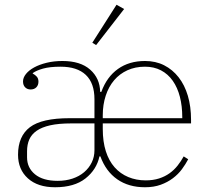

<svg xmlns="http://www.w3.org/2000/svg" viewBox="-20 -777 881 809"><path d="M212 12Q139 12 97.5 -25.5Q56 -63 56 -125Q56 -203 106 -241Q156 -279 273 -279H378V-359Q378 -427 341.5 -461.5Q305 -496 235 -496Q190 -496 161.5 -488Q133 -480 118 -469V-467Q128 -462 135 -454Q142 -446 142 -433Q142 -418 133 -409Q124 -400 109 -400Q95 -400 86 -409Q77 -418 77 -434Q77 -450 89.5 -465.5Q102 -481 124 -493Q146 -505 176.5 -512.5Q207 -520 243 -520Q319 -520 360 -483.5Q401 -447 402 -390H407Q430 -453 477 -486.5Q524 -520 591 -520Q636 -520 671.5 -502Q707 -484 732.5 -451.5Q758 -419 771.5 -373.5Q785 -328 785 -272V-257H413V-234Q413 -180 426 -139.5Q439 -99 463 -72Q487 -45 520.5 -31Q554 -17 594 -17Q625 -17 650 -25Q675 -33 694.5 -47Q714 -61 728.5 -79.5Q743 -98 754 -118L773 -106Q762 -85 746.5 -64Q731 -43 708.5 -26Q686 -9 657 1.5Q628 12 591 12Q522 12 474 -21.5Q426 -55 403 -118H399Q387 -62 340 -25Q293 12 212 12ZM223 -15Q257 -15 285.5 -24.5Q314 -34 334.5 -51.5Q355 -69 366.5 -92.5Q378 -116 378 -144V-257H280Q227 -257 191.5 -249Q156 -241 134.5 -226Q113 -211 103.5 -189.5Q94 -168 94 -140V-114Q94 -70 127.5 -42.5Q161 -15 223 -15ZM413 -279H748V-283Q748 -330 738 -369Q728 -408 708 -436.5Q688 -465 658.5 -480.5Q629 -496 591 -496Q550 -496 517 -481Q484 -466 461 -439Q438 -412 425.5 -374Q413 -336 413 -291ZM369 -597 471 -757 503 -739 385 -587Z"/></svg>

Font: IBM Plex Serif ExtLt
Style: Regular
Weight: 200
Designer: Mike Abbink, Paul van der Laan, Pieter van Rosmalen
Foundry: Bold Monday
Version: Version 3.001